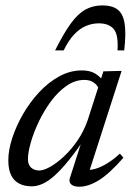

<svg xmlns="http://www.w3.org/2000/svg" viewBox="-20 -698 504 728"><path d="M245 -23 297 -185H310Q272 -129 241.8 -91.5Q211.5 -54 186.8 -32Q162 -10 141 -0.8Q120 8.5 100.5 8.5Q73.5 8.5 53.5 -1.5Q33.5 -11.5 22.5 -33.2Q11.5 -55 11.5 -90Q11.5 -128 26.2 -173.8Q41 -219.5 67 -264.8Q93 -310 128 -347.8Q163 -385.5 204.2 -408.2Q245.5 -431 290 -431Q319 -431 338 -420.8Q357 -410.5 372.5 -389.5L353.5 -363Q349 -375.5 335.2 -385.2Q321.5 -395 300 -395Q264.5 -395 232.2 -372.5Q200 -350 173.2 -313.8Q146.5 -277.5 127 -236.5Q107.5 -195.5 96.8 -157.8Q86 -120 86 -94.5Q86 -73 98.2 -62.2Q110.5 -51.5 129 -51.5Q145.5 -51.5 170.8 -65.8Q196 -80 223.2 -105.5Q250.5 -131 274.5 -166.2Q298.5 -201.5 312.5 -242.5L372 -427.5L431 -429H441L314.5 -36L306 -54.5Q322 -52 343.5 -58.5Q365 -65 388.5 -79.8Q412 -94.5 434.5 -115.5L448 -100Q394 -38.5 354.2 -14.2Q314.5 10 281 10Q259.5 10 249.8 1Q240 -8 245 -23ZM354.5 -609.5Q329.5 -609.5 305.8 -599.5Q282 -589.5 261 -567.2Q240 -545 221.5 -507H189Q221.5 -572 248.5 -609Q275.5 -646 304 -661.8Q332.5 -677.5 369 -677.5Q405 -677.5 425.8 -661.8Q446.5 -646 452.5 -609Q458.5 -572 451 -507H425.5Q429.5 -566 411.2 -587.8Q393 -609.5 354.5 -609.5Z"/></svg>

Font: Newsreader 20pt
Style: Italic
Weight: 400
Italic angle: -17°
Version: Version 1.003